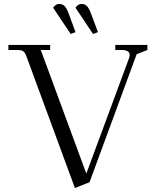

<svg xmlns="http://www.w3.org/2000/svg" viewBox="-20 -927 777 961"><path d="M22 -676.8V-702.1H231V-676.8H184.1L412.1 -58.1L626 -636.2Q628.9 -645 628.9 -652.8Q628.9 -676.8 586.9 -676.8H557.1V-702.1H717.8V-676.8L664.1 -655.8L428.2 -15.1L355 14.2L115.2 -637.2Q106.4 -662.1 97.9 -669.4Q89.4 -676.8 65.9 -676.8ZM246.1 -888.2Q258.3 -907.2 275.9 -907.2Q293 -907.2 303.7 -896.2Q314.5 -885.3 324.2 -857.9L357.9 -766.1L334 -756.8ZM357.9 -888.2Q370.1 -907.2 388.2 -907.2Q405.3 -907.2 415.5 -896.2Q425.8 -885.3 436 -857.9L470.2 -766.1L445.8 -756.8Z"/></svg>

Font: Dihjauti S
Style: Regular
Weight: 400
Designer: T. Christopher White
Version: Version 3.0.0